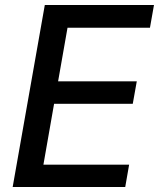

<svg xmlns="http://www.w3.org/2000/svg" viewBox="-20 -745 640 765"><path d="M158.5 -725H593.5L577.5 -634.5H249L211.5 -421H525L509 -331.5H195.5L153 -89H494.5L479 0H30.5Z"/></svg>

Font: JuliaMono Medium
Style: Italic
Weight: 500
Italic angle: -9°
Monospace: yes
Designer: cormullion
Foundry: corm
Version: Version 0.054; ttfautohint (v1.8.4)